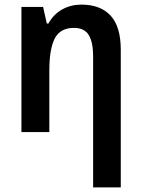

<svg xmlns="http://www.w3.org/2000/svg" viewBox="-20 -573 624 833"><path d="M384 240V-330Q384 -390 365 -421Q346 -452 301 -452Q241 -452 217.5 -406Q194 -360 194 -266V0H73V-543H167L183 -471H190Q213 -512 250.5 -532.5Q288 -553 333 -553Q416 -553 460 -505Q504 -457 504 -357V240Z"/></svg>

Font: Noto Sans SemiCondensed SemiBold
Style: Regular
Weight: 600
Width: 4
Designer: Monotype Design Team
Foundry: Monotype Imaging Inc.
Version: Version 2.013; ttfautohint (v1.8.4.7-5d5b)